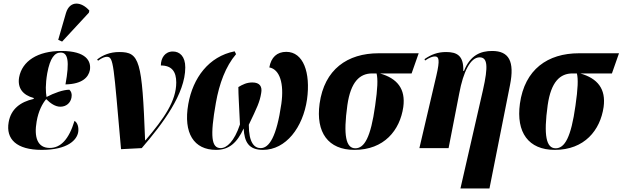

<svg xmlns="http://www.w3.org/2000/svg" viewBox="-20 -837 3518 1085"><path d="M331 -602 482 -765 485 -777C441 -828 375 -836 353 -764L309 -612ZM216 10C364 10 415 -47 422 -91C426 -118 418 -144 401 -154C369 -49 323 -1 261 -1C190 -1 172 -64 187 -150C197 -210 220 -252 241 -277C266 -252 293 -234 321 -234C356 -234 379 -257 384 -286C388 -307 382 -321 372 -330C337 -330 285 -311 243 -289C238 -317 236 -359 247 -423C263 -510 289 -540 323 -540C364 -540 374 -491 350 -360C446 -362 480 -401 488 -441C496 -491 468 -549 327 -549C193 -549 105 -492 88 -400C78 -340 108 -300 171 -283L170 -278C95 -261 42 -221 29 -147C12 -51 73 10 216 10Z M664 6 781 0C900 -138 1027 -307 1027 -456C1027 -518 996 -546 957 -546C912 -546 889 -509 889 -467C952 -467 976 -431 976 -371C976 -267 909 -170 802 -44H800C783 -496 769 -543 654 -543C602 -543 561 -526 529 -501L534 -494C557 -511 573 -516 584 -516C623 -516 621 -474 664 6Z M1201 10C1274 10 1319 -29 1357 -111C1361 -34 1386 10 1466 10C1596 10 1692 -117 1715 -275C1736 -427 1694 -544 1598 -544C1545 -544 1512 -513 1502 -456C1561 -445 1586 -365 1570 -251C1543 -63 1501 0 1453 0C1418 0 1386 -29 1386 -132C1433 -230 1448 -261 1456 -311C1463 -348 1448 -371 1406 -371C1375 -371 1352 -360 1327 -345C1327 -302 1331 -245 1336 -134C1304 -37 1261 0 1227 0C1175 0 1166 -65 1200 -256C1219 -364 1255 -462 1314 -531L1306 -547C1159 -518 1070 -396 1044 -249C1015 -84 1076 10 1201 10Z M1983 10C2151 10 2240 -101 2259 -232C2273 -335 2225 -394 2127 -422H2306L2346 -536H2120C1943 -536 1813 -445 1786 -251C1764 -89 1834 10 1983 10ZM1988 1C1935 1 1919 -71 1943 -243C1962 -375 2013 -422 2083 -422H2108C2116 -390 2114 -337 2100 -240C2075 -60 2039 1 1988 1Z M2582 228H2746L2862 -356C2889 -491 2856 -549 2761 -549C2697 -549 2637 -526 2602 -436H2598C2601 -523 2562 -543 2501 -543C2453 -543 2417 -529 2379 -503L2382 -495C2409 -513 2425 -518 2438 -518C2460 -518 2467 -500 2446 -410L2350 0H2515L2575 -308C2598 -433 2639 -513 2690 -513C2735 -513 2740 -464 2709 -327Z M3115 10C3283 10 3372 -101 3391 -232C3405 -335 3357 -394 3259 -422H3438L3478 -536H3252C3075 -536 2945 -445 2918 -251C2896 -89 2966 10 3115 10ZM3120 1C3067 1 3051 -71 3075 -243C3094 -375 3145 -422 3215 -422H3240C3248 -390 3246 -337 3232 -240C3207 -60 3171 1 3120 1Z"/></svg>

Font: Noto Serif Display Condensed ExtraBold
Style: Italic
Weight: 800
Width: 3
Italic angle: -12°
Designer: Monotype Design Team
Foundry: Monotype Imaging Inc.
Version: Version 2.009